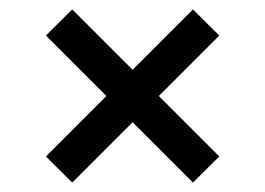

<svg xmlns="http://www.w3.org/2000/svg" viewBox="-20 -436 564 408"><path d="M77.5 -103.5 390 -416 446 -360.5 133.5 -48ZM77.5 -360.5 133.5 -416 446 -103.5 390 -48Z"/></svg>

Font: Newsreader
Style: Bold
Weight: 700
Designer: Hugues Gentile
Foundry: Production Type
Version: Version 1.003